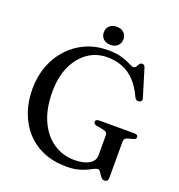

<svg xmlns="http://www.w3.org/2000/svg" viewBox="-154 -992 1061 1138"><g transform="rotate(20 377.0 -423.0)"><path d="M653 -10Q653 5 647.2 11.5Q641.5 18 630.5 18Q619.5 18 612 10.2Q604.5 2.5 598.2 -7.5Q592 -17.5 585.8 -25.2Q579.5 -33 571.5 -33Q562 -33 547.8 -25.2Q533.5 -17.5 512.8 -7.8Q492 2 461.8 9.8Q431.5 17.5 389.5 17.5Q309 17.5 245.2 -9.2Q181.5 -36 136.8 -85Q92 -134 68 -200.8Q44 -267.5 44 -348Q44 -427.5 69.8 -494.8Q95.5 -562 142 -611.8Q188.5 -661.5 251 -688.8Q313.5 -716 387.5 -716Q442.5 -716 477 -705.2Q511.5 -694.5 531.2 -683.8Q551 -673 560.5 -673Q572.5 -673 578 -682.2Q583.5 -691.5 589 -700.5Q594.5 -709.5 606 -709.5Q613 -709.5 617.8 -705.2Q622.5 -701 626 -690L678 -519Q681.5 -509 677 -501.8Q672.5 -494.5 662.5 -493Q653.5 -491.5 646.5 -495.2Q639.5 -499 635 -508.5Q607 -569.5 571.5 -605.8Q536 -642 493 -658.5Q450 -675 398.5 -675Q330 -675 276.5 -637.5Q223 -600 192 -532Q161 -464 161 -372Q161 -265 195.2 -189.8Q229.5 -114.5 288.5 -75Q347.5 -35.5 421 -35.5Q450 -35.5 473 -40.5Q496 -45.5 512.5 -55Q529 -64.5 538 -78.2Q547 -92 547 -110V-236.5Q547 -248.5 540.5 -254.8Q534 -261 516 -264.5L479 -271Q468.5 -273 462.8 -277.8Q457 -282.5 457 -289.5Q457 -297.5 463.2 -301.8Q469.5 -306 481.5 -306H701Q713.5 -306 719.5 -301.8Q725.5 -297.5 725.5 -289.5Q725.5 -283 721.2 -278.8Q717 -274.5 706.5 -271.5L682.5 -265.5Q666.5 -261.5 659.8 -255.2Q653 -249 653 -236.5ZM389 -750Q360.5 -750 343.8 -766Q327 -782 327 -807Q327 -832.5 343.8 -848.2Q360.5 -864 389 -864Q417.5 -864 434 -848.2Q450.5 -832.5 450.5 -807Q450.5 -782 434 -766Q417.5 -750 389 -750Z"/></g></svg>

Font: Fraunces 20pt
Style: Regular
Weight: 400
Version: Version 1.000;[b76b70a41]